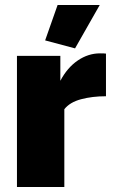

<svg xmlns="http://www.w3.org/2000/svg" viewBox="-20 -750 456 770"><path d="M405 -364Q350 -364 305 -352Q260 -340 238 -312V0H48V-526H222V-426Q250 -479 292 -507.5Q334 -536 381 -536Q400 -536 405 -535ZM281 -556 161 -588 211 -730H380Z"/></svg>

Font: Raleway Black
Style: Regular
Weight: 900
Designer: Matt McInerney, Pablo Impallari, Rodrigo Fuenzalida
Foundry: Matt McInerney, Pablo Impallari, Rodrigo Fuenzalida
Version: Version 4.026